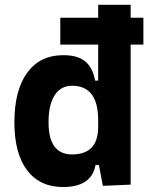

<svg xmlns="http://www.w3.org/2000/svg" viewBox="-20 -752 626 782"><path d="M236.8 9.8Q142.6 9.8 90.6 -58.3Q38.6 -126.5 38.6 -253.9Q38.6 -384.3 90.8 -455.8Q143.1 -527.3 237.8 -527.3Q296.9 -527.3 327.4 -501.7Q357.9 -476.1 367.2 -423.8H379.9V-570.3H225.6V-679.7H379.9V-732.4H512.2V-679.7H564V-570.3H512.2V0L398.9 4.9L382.8 -80.1H369.1Q353 9.8 236.8 9.8ZM177.7 -253.9Q177.7 -123 273.4 -123Q379.9 -123 379.9 -235.4V-262.7Q379.9 -402.8 273.4 -402.8Q227.5 -402.8 202.6 -364Q177.7 -325.2 177.7 -253.9Z"/></svg>

Font: Caskaydia Cove
Style: Bold
Weight: 700
Monospace: yes
Designer: Aaron Bell
Foundry: Saja Typeworks
Version: Version 4.300; ttfautohint (v1.8.3)